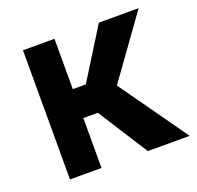

<svg xmlns="http://www.w3.org/2000/svg" viewBox="-99 -633 756 738"><g transform="rotate(-20 279.0 -264.0)"><path d="M195.8 -528.3V0H66.9V-528.3ZM540 -528.3 307.1 -204.1H169.9L153.8 -322.3H249L377.4 -528.3ZM385.3 0 240.7 -226.6 348.1 -293.9 556.6 0Z"/></g></svg>

Font: Roboto SemiBold
Style: Regular
Weight: 600
Designer: Christian Robertson
Foundry: Google
Version: Version 3.009; 2024